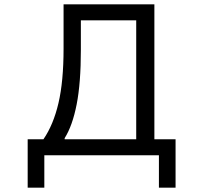

<svg xmlns="http://www.w3.org/2000/svg" viewBox="-20 -718 940 888"><path d="M181 -74Q227 -141 250.5 -241.5Q274 -342 274 -493V-698H694V-74H792V150H715V0H185V150H108V-74ZM610 -624H354V-487Q354 -334 334.5 -235Q315 -136 279 -79V-74H610Z"/></svg>

Font: iA Writer Duo V
Style: Regular
Weight: 400
Designer: Mike Abbink, Paul van der Laan, Pieter van Rosmalen, Oliver Reichenstein
Foundry: Information Architects Inc.
Version: Version 2.000